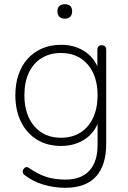

<svg xmlns="http://www.w3.org/2000/svg" viewBox="-20 -705 610 913"><path d="M290 188Q237 188 186.5 173Q136 158 95 126Q90 122 88.5 116Q87 110 89 104.5Q91 99 95.5 94.5Q100 90 105.5 89.5Q111 89 117 93Q161 124 201.5 136.5Q242 149 291 149Q366 149 405 106.5Q444 64 444 -15V-148H454Q440 -84 390 -47.5Q340 -11 271 -11Q204 -11 155 -41.5Q106 -72 79.5 -126.5Q53 -181 53 -252Q53 -306 68 -350Q83 -394 111.5 -425.5Q140 -457 180 -474.5Q220 -492 271 -492Q340 -492 390 -455.5Q440 -419 454 -355H443V-468Q443 -479 448.5 -484.5Q454 -490 464 -490Q474 -490 479.5 -484.5Q485 -479 485 -468V-22Q485 82 436 135Q387 188 290 188ZM270 -50Q324 -50 363 -75Q402 -100 423 -145.5Q444 -191 444 -252Q444 -344 397 -398.5Q350 -453 270 -453Q217 -453 177.5 -428.5Q138 -404 117 -359Q96 -314 96 -252Q96 -160 143 -105Q190 -50 270 -50ZM288 -616Q272 -616 262.5 -625.5Q253 -635 253 -651Q253 -668 262.5 -676.5Q272 -685 288 -685Q305 -685 314 -676.5Q323 -668 323 -651Q323 -635 314 -625.5Q305 -616 288 -616Z"/></svg>

Font: Nunito ExtraLight
Style: Regular
Weight: 200
Designer: Vernon Adams
Foundry: Vernon Adams
Version: Version 3.602